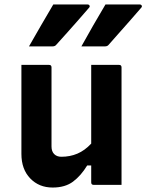

<svg xmlns="http://www.w3.org/2000/svg" viewBox="-20 -829 656 861"><path d="M219 -809H372Q379 -809 381.5 -804Q384 -799 379 -794Q354 -765 332 -740Q310 -715 286.5 -688.5Q263 -662 233 -629Q227 -621 216 -621H110Q137 -668 164 -715Q191 -762 219 -809ZM453 -809H606Q613 -809 615.5 -804Q618 -799 613 -794Q588 -765 566 -740Q544 -715 520.5 -688.5Q497 -662 468 -629Q462 -621 451 -621H345Q371 -668 398 -715Q425 -762 453 -809ZM200 -538Q211 -538 211 -527V-172Q211 -150 223 -138Q235 -126 255 -126Q294 -126 327 -140Q360 -154 389 -185V-538H514Q525 -538 525 -527V0H400Q389 0 389 -11V-87H371Q343 -41 307.5 -14.5Q272 12 216 12Q155 12 115.5 -29Q76 -70 76 -139V-538Z"/></svg>

Font: Recursive Sn Lnr St
Style: Bold
Weight: 700
Version: Version 1.079;hotconv 1.0.112;makeotfexe 2.5.65598; ttfautoh